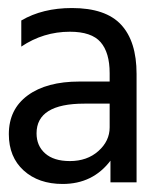

<svg xmlns="http://www.w3.org/2000/svg" viewBox="-20 -846 390 478"><path d="M154 -445Q197 -445 225 -470Q253 -495 253 -529V-588H190Q71 -588 71 -514Q71 -483 92.5 -464Q114 -445 154 -445ZM255 -446Q211 -388 136 -388Q76 -388 39 -421.5Q2 -455 2 -512Q2 -574 49 -608.5Q96 -643 178 -643H253V-664Q253 -715 230.5 -741Q208 -767 154 -767Q88 -767 33 -730V-795Q86 -826 159 -826Q243 -826 281.5 -784.5Q320 -743 320 -662V-392H255Z"/></svg>

Font: Hind Siliguri
Style: Regular
Weight: 400
Designer: Jyotish Sonowal
Foundry: Indian Type Foundry
Version: Version 1.001;PS 1.0;hotconv 1.0.86;makeotf.lib2.5.63406; tt